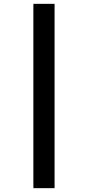

<svg xmlns="http://www.w3.org/2000/svg" viewBox="-20 -889 458 1001"><path d="M154 92V-869H264.5V92Z"/></svg>

Font: Merriweather Sans Medium
Style: Regular
Weight: 500
Designer: Eben Sorkin
Foundry: Eben Sorkin
Version: Version 2.001